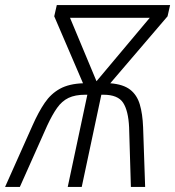

<svg xmlns="http://www.w3.org/2000/svg" viewBox="-62 -734 688 754"><path d="M66 -242Q89 -294 113.5 -330Q138 -366 173.5 -385.5Q209 -405 264 -407L151 -670L161 -714H606L596 -670L371 -407Q422 -403 449 -382Q476 -361 487 -324Q498 -287 500 -234L508 0H452L445 -234Q442 -299 421.5 -330.5Q401 -362 344 -362H336L259 0H204L281 -362H273Q233 -362 207 -349.5Q181 -337 162 -310Q143 -283 123 -240L16 0H-42ZM317 -415 526 -664H213Z"/></svg>

Font: Noto Sans SemiCondensed Light
Style: Italic
Weight: 300
Width: 4
Italic angle: -12°
Designer: Monotype Design Team
Foundry: Monotype Imaging Inc.
Version: Version 2.013; ttfautohint (v1.8.4.7-5d5b)